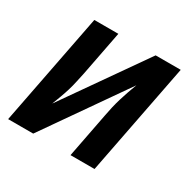

<svg xmlns="http://www.w3.org/2000/svg" viewBox="-123 -659 796 789"><g transform="rotate(30 275.0 -265.0)"><path d="M126 0H7L110 -530H224L183 -318Q178 -296 173.5 -274.5Q169 -253 162.5 -231.5Q156 -210 148 -188.5Q140 -167 132 -146L401 -530H520L417 0H303L344 -212Q348 -234 353 -255.5Q358 -277 364.5 -298.5Q371 -320 378.5 -341.5Q386 -363 394 -384Z"/></g></svg>

Font: Lode Term
Style: Bold Italic
Weight: 700
Italic angle: -11°
Monospace: yes
Designer: Belleve Invis
Foundry: Belleve Invis
Version: Version 29.2.0